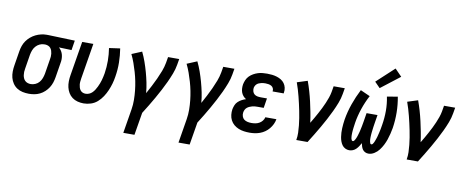

<svg xmlns="http://www.w3.org/2000/svg" viewBox="-78 -1145 4157 1713"><g transform="rotate(10 2000.0 -288.5)"><path d="M203 8Q174 8 146 2Q118 -4 95 -19Q72 -34 56.5 -57Q41 -80 34 -107Q27 -134 27.5 -163Q28 -192 33 -221L54 -351Q58 -376 66.5 -400.5Q75 -425 90 -446.5Q105 -468 125.5 -485.5Q146 -503 169.5 -514.5Q193 -526 218 -532Q243 -538 267 -538Q271 -538 275 -538Q279 -538 283 -538L525 -530L511 -442L396 -446Q410 -434 419.5 -418.5Q429 -403 433.5 -385Q438 -367 438 -347.5Q438 -328 434 -309L413 -179Q409 -154 401 -129.5Q393 -105 379 -83Q365 -61 345 -42.5Q325 -24 301.5 -12.5Q278 -1 253 3.5Q228 8 203 8ZM205 -80Q225 -80 246 -89Q267 -98 281 -115Q295 -132 302.5 -152Q310 -172 314 -193L335 -323Q338 -337 339 -351Q340 -365 338.5 -378.5Q337 -392 333 -404.5Q329 -417 321 -427.5Q313 -438 300.5 -443.5Q288 -449 275 -450H268Q267 -450 265 -450Q263 -450 261 -450Q241 -450 221 -440.5Q201 -431 186.5 -414.5Q172 -398 164.5 -378Q157 -358 153 -337L132 -207Q129 -192 128.5 -177Q128 -162 130 -148Q132 -134 137.5 -121Q143 -108 153 -98.5Q163 -89 176.5 -84.5Q190 -80 205 -80Z M699 8Q671 8 644 1Q617 -6 595.5 -22Q574 -38 560.5 -61Q547 -84 541 -110Q535 -136 535.5 -164.5Q536 -193 541 -221L592 -530H693L640 -207Q638 -193 636.5 -179Q635 -165 636.5 -151.5Q638 -138 642 -125Q646 -112 654 -101.5Q662 -91 674.5 -85.5Q687 -80 701 -80Q717 -80 733 -86.5Q749 -93 761.5 -105.5Q774 -118 783 -132.5Q792 -147 799.5 -162.5Q807 -178 813 -193.5Q819 -209 823.5 -224.5Q828 -240 831.5 -256.5Q835 -273 838 -289Q847 -347 846.5 -404.5Q846 -462 837 -518L936 -532Q946 -469 947 -405Q948 -341 937 -276Q932 -243 923 -211.5Q914 -180 900.5 -148.5Q887 -117 868 -88Q849 -59 823 -36Q797 -13 764 -2.5Q731 8 699 8Z M1094 205 1130 -14Q1137 -57 1136.5 -100Q1136 -143 1131.5 -185Q1127 -227 1119 -267.5Q1111 -308 1099.5 -347.5Q1088 -387 1074.5 -425Q1061 -463 1043 -500L1134 -538Q1154 -497 1169.5 -453Q1185 -409 1197.5 -364Q1210 -319 1219.5 -273Q1229 -227 1233 -179Q1253 -215 1272 -251.5Q1291 -288 1308 -325Q1325 -362 1339.5 -400Q1354 -438 1361 -477L1370 -530H1471L1462 -477Q1455 -435 1439 -393.5Q1423 -352 1404.5 -312Q1386 -272 1365 -232.5Q1344 -193 1322 -154Q1300 -115 1276.5 -76.5Q1253 -38 1229 0L1195 205Z M1594 205 1630 -14Q1637 -57 1636.5 -100Q1636 -143 1631.5 -185Q1627 -227 1619 -267.5Q1611 -308 1599.5 -347.5Q1588 -387 1574.5 -425Q1561 -463 1543 -500L1634 -538Q1654 -497 1669.5 -453Q1685 -409 1697.5 -364Q1710 -319 1719.5 -273Q1729 -227 1733 -179Q1753 -215 1772 -251.5Q1791 -288 1808 -325Q1825 -362 1839.5 -400Q1854 -438 1861 -477L1870 -530H1971L1962 -477Q1955 -435 1939 -393.5Q1923 -352 1904.5 -312Q1886 -272 1865 -232.5Q1844 -193 1822 -154Q1800 -115 1776.5 -76.5Q1753 -38 1729 0L1695 205Z M2204 8Q2177 8 2151.5 4.5Q2126 1 2102.5 -8.5Q2079 -18 2060 -34Q2041 -50 2029.5 -72Q2018 -94 2015 -120Q2012 -146 2016 -172Q2020 -191 2027.5 -209.5Q2035 -228 2050 -242Q2065 -256 2083 -265.5Q2101 -275 2120 -281Q2105 -290 2093.5 -303.5Q2082 -317 2076 -333.5Q2070 -350 2069 -369Q2068 -388 2071 -407Q2075 -427 2084 -447.5Q2093 -468 2108.5 -483.5Q2124 -499 2143.5 -510Q2163 -521 2183.5 -527.5Q2204 -534 2225 -536Q2246 -538 2267 -538Q2290 -538 2312 -535.5Q2334 -533 2355 -526.5Q2376 -520 2394 -509Q2412 -498 2424.5 -481Q2437 -464 2442 -442Q2447 -420 2443 -398Q2443 -396 2442.5 -394Q2442 -392 2442 -390H2341Q2342 -390 2342 -391Q2342 -392 2342 -393Q2344 -407 2338 -419.5Q2332 -432 2320.5 -438.5Q2309 -445 2295 -447.5Q2281 -450 2267 -450Q2257 -450 2247 -449Q2237 -448 2227 -445.5Q2217 -443 2207.5 -439Q2198 -435 2190 -428Q2182 -421 2177 -411.5Q2172 -402 2170 -392Q2168 -376 2172.5 -360.5Q2177 -345 2188.5 -335.5Q2200 -326 2215.5 -323Q2231 -320 2247 -320H2303L2289 -232H2232Q2220 -232 2208 -231Q2196 -230 2184 -226.5Q2172 -223 2160.5 -218Q2149 -213 2139 -204.5Q2129 -196 2123.5 -184.5Q2118 -173 2116 -161Q2113 -143 2118.5 -125.5Q2124 -108 2137 -98Q2150 -88 2167.5 -84Q2185 -80 2204 -80Q2221 -80 2239 -83Q2257 -86 2273.5 -95Q2290 -104 2302 -119Q2314 -134 2318 -152H2418Q2414 -128 2403.5 -106Q2393 -84 2377 -64.5Q2361 -45 2340.5 -30.5Q2320 -16 2297 -7.5Q2274 1 2250.5 4.5Q2227 8 2204 8Z M2625 0Q2631 -33 2630 -66.5Q2629 -100 2625.5 -132.5Q2622 -165 2617 -197Q2612 -229 2605.5 -260.5Q2599 -292 2592 -323.5Q2585 -355 2577 -386Q2569 -417 2560 -447.5Q2551 -478 2540 -508L2634 -538Q2650 -494 2663 -449.5Q2676 -405 2686.5 -359Q2697 -313 2706 -266.5Q2715 -220 2721 -173Q2736 -197 2750 -222Q2764 -247 2777.5 -271.5Q2791 -296 2803.5 -321.5Q2816 -347 2827 -372.5Q2838 -398 2847 -424Q2856 -450 2861 -477L2870 -530H2971L2962 -477Q2955 -435 2939 -393.5Q2923 -352 2904 -312Q2885 -272 2864 -232.5Q2843 -193 2820.5 -154Q2798 -115 2774.5 -76.5Q2751 -38 2727 0Z M3105 8Q3086 8 3068.5 -1Q3051 -10 3040.5 -25Q3030 -40 3023.5 -58Q3017 -76 3014 -95.5Q3011 -115 3010 -134.5Q3009 -154 3010 -174Q3011 -194 3013 -214.5Q3015 -235 3018 -254Q3024 -291 3033.5 -327.5Q3043 -364 3055.5 -399.5Q3068 -435 3083 -470Q3098 -505 3115 -538L3202 -499Q3186 -469 3172.5 -437.5Q3159 -406 3148 -373.5Q3137 -341 3128.5 -307.5Q3120 -274 3115 -241Q3114 -233 3113 -226Q3112 -219 3111 -211.5Q3110 -204 3109 -197Q3108 -190 3107.5 -183Q3107 -176 3106 -168.5Q3105 -161 3105 -154Q3105 -147 3104.5 -139.5Q3104 -132 3104.5 -125Q3105 -118 3105.5 -111Q3106 -104 3107.5 -97.5Q3109 -91 3112.5 -84.5Q3116 -78 3123 -78Q3130 -78 3135 -84.5Q3140 -91 3143.5 -97.5Q3147 -104 3150 -111Q3153 -118 3155.5 -125Q3158 -132 3160 -139Q3162 -146 3164 -153Q3166 -160 3168 -167Q3170 -174 3171.5 -181Q3173 -188 3174.5 -195Q3176 -202 3177.5 -209Q3179 -216 3180.5 -223Q3182 -230 3183 -237Q3184 -244 3185.5 -251Q3187 -258 3188 -265L3201 -345H3300L3287 -265Q3286 -257 3284.5 -248.5Q3283 -240 3282 -232Q3281 -224 3280 -215.5Q3279 -207 3278 -199Q3277 -191 3276 -182.5Q3275 -174 3274.5 -166Q3274 -158 3273.5 -150Q3273 -142 3273 -133.5Q3273 -125 3273.5 -117Q3274 -109 3275.5 -101.5Q3277 -94 3280 -86Q3283 -78 3291 -78Q3298 -78 3303 -84.5Q3308 -91 3311.5 -98Q3315 -105 3317.5 -111.5Q3320 -118 3322.5 -125Q3325 -132 3327.5 -139Q3330 -146 3332 -153Q3334 -160 3335.5 -167Q3337 -174 3339 -181Q3341 -188 3342.5 -195Q3344 -202 3345.5 -209Q3347 -216 3348.5 -222.5Q3350 -229 3351 -236Q3352 -243 3353.5 -250.5Q3355 -258 3356 -265Q3367 -330 3367 -394.5Q3367 -459 3354 -522L3450 -538Q3463 -468 3464 -397.5Q3465 -327 3454 -255Q3449 -228 3442.5 -201Q3436 -174 3427 -147.5Q3418 -121 3405 -95.5Q3392 -70 3374.5 -47Q3357 -24 3331.5 -8Q3306 8 3279 8Q3263 8 3249 1Q3235 -6 3226.5 -18Q3218 -30 3213.5 -44.5Q3209 -59 3206 -74Q3198 -59 3188.5 -44.5Q3179 -30 3166.5 -17.5Q3154 -5 3138 1.5Q3122 8 3105 8ZM3277 -585 3228 -635 3387 -782 3449 -718Z M3625 0Q3631 -33 3630 -66.5Q3629 -100 3625.5 -132.5Q3622 -165 3617 -197Q3612 -229 3605.5 -260.5Q3599 -292 3592 -323.5Q3585 -355 3577 -386Q3569 -417 3560 -447.5Q3551 -478 3540 -508L3634 -538Q3650 -494 3663 -449.5Q3676 -405 3686.5 -359Q3697 -313 3706 -266.5Q3715 -220 3721 -173Q3736 -197 3750 -222Q3764 -247 3777.5 -271.5Q3791 -296 3803.5 -321.5Q3816 -347 3827 -372.5Q3838 -398 3847 -424Q3856 -450 3861 -477L3870 -530H3971L3962 -477Q3955 -435 3939 -393.5Q3923 -352 3904 -312Q3885 -272 3864 -232.5Q3843 -193 3820.5 -154Q3798 -115 3774.5 -76.5Q3751 -38 3727 0Z"/></g></svg>

Font: Iosevka Curly Semibold Oblique
Style: Regular
Weight: 600
Italic angle: -9°
Monospace: yes
Designer: Belleve Invis
Foundry: Belleve Invis
Version: Version 11.1.0; ttfautohint (v1.8.3)